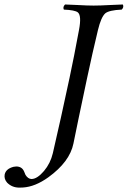

<svg xmlns="http://www.w3.org/2000/svg" viewBox="-79 -670 572 860"><path d="M157.7 16.1Q193.8 -139.2 232.4 -320.8Q252 -412.1 274.9 -536.1Q287.1 -600.6 269.5 -614.7Q255.9 -625 207 -627Q201.2 -638.7 212.4 -649.9Q234.9 -649.4 269.5 -647.5Q312.5 -645 340.3 -645Q368.7 -645 413.6 -647.5Q450.2 -649.4 471.2 -649.9Q477.1 -638.2 466.3 -627Q409.2 -624.5 392.1 -609.9Q373.5 -592.3 359.9 -536.1Q335.4 -434.6 311 -319.8Q264.6 -101.1 250 -27.3Q233.4 54.7 137.7 124Q78.6 166.5 23.9 169.9Q15.6 170.4 7.8 170.4Q-24.9 170.4 -46.9 148.4Q-61.5 131.8 -58.1 111.8Q-52.7 85.9 -18.1 77.1Q-11.2 75.7 -6.3 75.7Q20 75.7 29.3 99.1Q34.7 112.3 35.2 113.3Q46.4 131.3 62 131.8Q87.4 131.8 118.2 95.7Q147 61.5 157.7 16.1Z"/></svg>

Font: Linux Libertine Display Slanted O
Style: Slanted
Weight: 400
Designer: Philipp H. Poll
Foundry: Philipp H. Poll
Version: Version 5.0.9